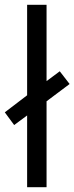

<svg xmlns="http://www.w3.org/2000/svg" viewBox="-40 -780 310 800"><path d="M73 0V-299L19 -259L-20 -312L73 -383V-760H154V-442L209 -483L250 -430L154 -358V0Z"/></svg>

Font: Noto Sans Lao ExtraCondensed
Style: Regular
Weight: 400
Width: 2
Designer: Monotype Design Team
Foundry: Monotype Imaging Inc.
Version: Version 2.003; ttfautohint (v1.8.4.7-5d5b)